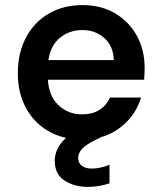

<svg xmlns="http://www.w3.org/2000/svg" viewBox="-20 -536 632 754"><path d="M303 12Q228 12 171 -20.5Q114 -53 82 -112Q50 -171 50 -248Q50 -327 81.5 -387.5Q113 -448 170.5 -482Q228 -516 304 -516Q378 -516 433 -483Q488 -450 518 -394.5Q548 -339 548 -270Q548 -260 547.5 -248Q547 -236 546 -223H168Q172 -158 210 -122.5Q248 -87 302 -87Q344 -87 371.5 -105Q399 -123 412 -153H534Q513 -82 452 -35Q391 12 303 12ZM303 -418Q254 -418 216.5 -388.5Q179 -359 170 -300H427Q425 -355 390 -386.5Q355 -418 303 -418ZM325 198Q273 198 234 173.5Q195 149 195 95Q195 56 224 21Q253 -14 330 -48L378 -68L405 -11L352 15Q316 33 301.5 49.5Q287 66 287 84Q287 104 301.5 115Q316 126 340 126Q373 126 410 111V184Q392 190 370 194Q348 198 325 198Z"/></svg>

Font: DM Sans SemiBold
Style: Regular
Weight: 600
Designer: Colophon Foundry, Jonny Pinhorn
Foundry: Colophon Foundry
Version: Version 4.004; ttfautohint (v1.8.4.7-5d5b)